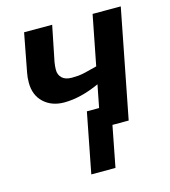

<svg xmlns="http://www.w3.org/2000/svg" viewBox="-109 -616 801 903"><g transform="rotate(-15 291.5 -164.0)"><path d="M380.4 0 341.8 199.2H224.1L280.8 -92.8H340.3L361.8 -202.6Q269 -160.6 189.5 -160.6Q128.9 -160.6 90.3 -196.5Q51.8 -232.4 51.8 -293Q51.8 -319.8 56.2 -340.8L91.8 -528.3H228.5L193.8 -356Q190.4 -335.4 190.4 -318.8Q190.4 -294.4 206.3 -279.1Q222.2 -263.7 253.9 -263.7Q270 -263.7 284.4 -264.9Q298.8 -266.1 320.3 -271Q341.8 -275.9 377.9 -285.6L425.3 -528.3H562.5L459.5 0Z"/></g></svg>

Font: Arimo
Style: Bold Italic
Weight: 700
Italic angle: -12°
Designer: Steve Matteson
Foundry: Monotype Imaging Inc.
Version: Version 1.33